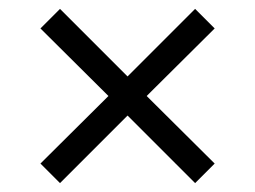

<svg xmlns="http://www.w3.org/2000/svg" viewBox="-20 -462 574 432"><path d="M267 -202 419 -50 463 -94 310 -246 463 -398 419 -442 267 -290 115 -442 71 -398 224 -246 71 -94 115 -50Z"/></svg>

Font: Rosario
Style: Regular
Weight: 400
Designer: Hector Gatti
Foundry: Omnibus Type
Version: Version 1.100